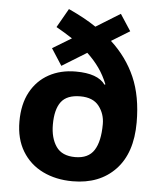

<svg xmlns="http://www.w3.org/2000/svg" viewBox="-54 -812 728 869"><g transform="rotate(5 309.5 -377.5)"><path d="M224 -765Q259 -749 290.5 -732Q322 -715 350 -696L460 -764L509 -689L426 -638Q499 -571 536.5 -485Q574 -399 574 -280Q574 -141 502 -65.5Q430 10 308 10Q232 10 172.5 -19Q113 -48 79 -104Q45 -160 45 -239Q45 -318 75 -373Q105 -428 158 -457Q211 -486 280 -486Q380 -486 414 -438L418 -440Q402 -480 379 -512.5Q356 -545 324 -575L212 -506L163 -582L249 -634Q232 -645 213.5 -656.5Q195 -668 175 -679ZM310 -376Q249 -376 223 -341.5Q197 -307 197 -238Q197 -177 223.5 -138.5Q250 -100 310 -100Q370 -100 396 -140.5Q422 -181 422 -260Q422 -306 395 -341Q368 -376 310 -376Z"/></g></svg>

Font: Noto Sans Kayah Li
Style: Bold
Weight: 700
Designer: Monotype Design Team, Sérgio Martins
Foundry: Monotype Imaging Inc.
Version: Version 2.002; ttfautohint (v1.8.4.7-5d5b)